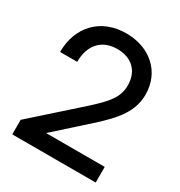

<svg xmlns="http://www.w3.org/2000/svg" viewBox="-174 -860 921 982"><g transform="rotate(30 287.0 -369.5)"><path d="M302.2 -319.3 40.5 -85.9V0H533.2V-92.3H188V-93.3L370.6 -257.3C475.6 -351.1 529.3 -420.4 529.3 -517.1C529.3 -648.9 429.2 -739.3 288.6 -739.3C138.7 -739.3 41.5 -636.7 41.5 -487.3H142.6C142.6 -585.9 196.3 -647 289.1 -647C374 -647 427.2 -595.2 427.2 -512.2C427.2 -439.5 385.3 -394.5 302.2 -319.3Z"/></g></svg>

Font: Inteeer Medium
Style: Regular
Weight: 500
Designer: Rasmus Andersson
Foundry: rsms
Version: Version 4.001;Glyphs 3.4 (3402)